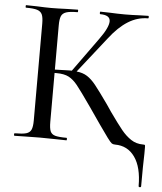

<svg xmlns="http://www.w3.org/2000/svg" viewBox="-56 -674 772 915"><g transform="rotate(5 330.0 -216.5)"><path d="M655 0V31Q653 83 653 187Q653 192 647 192Q641 192 641 187Q641 97 606.5 48.5Q572 0 512 0Q502 0 496 -4Q490 -8 474 -29.5Q458 -51 433 -87L377 -168Q326 -241 305.5 -266.5Q285 -292 263 -303.5Q241 -315 204 -315H195V-81Q195 -50 201 -36Q207 -22 224 -17Q241 -12 279 -12Q281 -12 281 -6Q281 0 279 0Q246 0 227 -1L152 -2L82 -1Q64 0 31 0Q28 0 28 -6Q28 -12 31 -12Q68 -12 85.5 -17Q103 -22 109.5 -36.5Q116 -51 116 -81V-544Q116 -574 109.5 -588Q103 -602 86 -607.5Q69 -613 32 -613Q30 -613 30 -619Q30 -625 32 -625L83 -624Q125 -622 152 -622Q182 -622 228 -624L279 -625Q281 -625 281 -619Q281 -613 279 -613Q242 -613 224.5 -607Q207 -601 201 -586.5Q195 -572 195 -542V-331Q249 -333 262 -333H276L392 -494Q435 -553 435 -583Q435 -613 387 -613Q385 -613 385 -619Q385 -625 387 -625L431 -624Q471 -622 505 -622Q539 -622 577 -624L616 -625Q619 -625 619 -619Q619 -613 616 -613Q566 -613 521 -585Q476 -557 433 -501L299 -331Q329 -328 350 -314.5Q371 -301 391.5 -275.5Q412 -250 456 -188L479 -154Q518 -99 540 -72Q562 -45 587 -28.5Q612 -12 644 -12Q652 -12 653.5 -10.5Q655 -9 655 0Z"/></g></svg>

Font: Cormorant Infant Medium
Style: Regular
Weight: 500
Designer: Christian Thalmann (Catharsis Fonts)
Version: Version 3.000